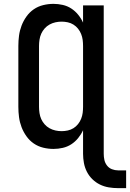

<svg xmlns="http://www.w3.org/2000/svg" viewBox="-20 -763 673 994"><path d="M591 211Q567 211 543 207Q519 203 497.5 192.5Q476 182 458.5 165Q441 148 430 126.5Q419 105 414.5 81Q410 57 410 33V-89Q400 -67 384.5 -48Q369 -29 349 -16Q329 -3 305 2.5Q281 8 257 8Q230 8 203.5 1.5Q177 -5 155 -20Q133 -35 117 -57.5Q101 -80 91.5 -105Q82 -130 78.5 -156.5Q75 -183 75 -210V-525Q75 -552 78.5 -578.5Q82 -605 91.5 -630Q101 -655 117 -677.5Q133 -700 155 -715Q177 -730 203.5 -736.5Q230 -743 257 -743Q281 -743 305 -737.5Q329 -732 349 -719Q369 -706 384.5 -687Q400 -668 410 -646V-735H517V33Q517 50 520.5 65.5Q524 81 534 94Q544 107 559.5 113Q575 119 591 119H633V211ZM299 -84Q315 -84 331 -87.5Q347 -91 360.5 -99.5Q374 -108 384 -120.5Q394 -133 400 -148Q406 -163 408 -178.5Q410 -194 410 -210V-525Q410 -541 408 -556.5Q406 -572 400 -587Q394 -602 384 -614.5Q374 -627 360.5 -635.5Q347 -644 331 -647.5Q315 -651 299 -651Q283 -651 267 -647.5Q251 -644 236.5 -636Q222 -628 211 -615.5Q200 -603 193.5 -588.5Q187 -574 184.5 -557.5Q182 -541 182 -525V-210Q182 -194 184.5 -177.5Q187 -161 193.5 -146.5Q200 -132 211 -119.5Q222 -107 236.5 -99Q251 -91 267 -87.5Q283 -84 299 -84Z"/></svg>

Font: Iosevka SS04 Semibold Extended
Style: Regular
Weight: 600
Width: 7
Monospace: yes
Designer: Belleve Invis
Foundry: Belleve Invis
Version: Version 19.0.0; ttfautohint (v1.8.4)